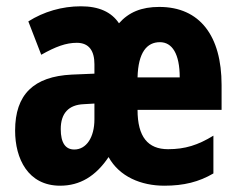

<svg xmlns="http://www.w3.org/2000/svg" viewBox="-20 -631 754 610"><path d="M486 -609C429 -609 389 -592 358 -557C334 -593 294 -611 237 -611C177 -611 119 -594 70 -563L111 -457C157 -483 190 -495 224 -495C264 -495 280 -468 280 -427V-397L208 -394C87 -388 28 -331 28 -216C28 -127 69 -41 171 -41C234 -41 284 -71 325 -132C359 -70 428 -41 502 -41C564 -41 612 -53 658 -80V-200C609 -170 568 -157 514 -157C450 -157 417 -196 417 -282H684V-361C684 -517 615 -609 486 -609ZM488 -497C527 -497 551 -460 551 -385H417C419 -465 447 -497 488 -497ZM246 -300 280 -302V-252C280 -194 254 -156 216 -156C188 -156 173 -177 173 -221C173 -271 198 -298 246 -300Z"/></svg>

Font: Noto Sans Tamil UI ExtraCondensed ExtraBold
Style: Regular
Weight: 800
Width: 2
Designer: Jelle Bosma - Monotype Design Team
Foundry: Monotype Imaging Inc.
Version: Version 2.004